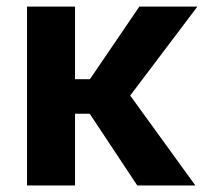

<svg xmlns="http://www.w3.org/2000/svg" viewBox="-20 -566 626 586"><path d="M209 -545.9V-324.2H254.4L405.3 -545.9H582.5L377.4 -274.4L576.2 0H398.9L253.9 -218.8H209V0H62.5V-545.9Z"/></svg>

Font: Inter
Style: Bold
Weight: 700
Designer: Rasmus Andersson
Foundry: rsms
Version: Version 4.001;git-9221beed3